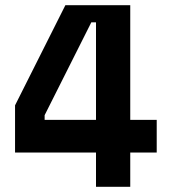

<svg xmlns="http://www.w3.org/2000/svg" viewBox="-20 -720 652 740"><path d="M350 0V-132H38V-314L232 -700H482V-258H584V-132H482V0ZM152 -258H350V-634H332L152 -276Z"/></svg>

Font: Space Mono
Style: Bold
Weight: 700
Monospace: yes
Designer: Colophon Foundry + Benjamin Critton
Foundry: Colophon Foundry & Benjamin Critton
Version: Version 1.003; ttfautohint (v1.8.4.7-5d5b)